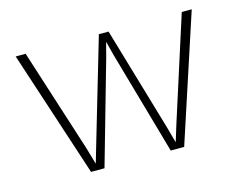

<svg xmlns="http://www.w3.org/2000/svg" viewBox="-73 -580 866 689"><g transform="rotate(-15 360.0 -235.0)"><path d="M378 -470H342L230 -89L211 -24L192 -89L70 -470H33L187 0H237L346 -383L360 -437L374 -383L483 0H533L687 -470H650L528 -89L508 -24L490 -89Z"/></g></svg>

Font: Kreadon Extra Light
Style: Regular
Weight: 200
Designer: kohakuno
Foundry: StudioGnu
Version: Version 1.000;Glyphs 3.1.2 (3151)